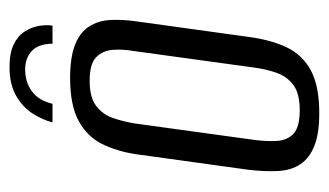

<svg xmlns="http://www.w3.org/2000/svg" viewBox="-160 -506 674 393"><g transform="rotate(-90 176.5 -310.0)"><path d="M235 -627Q264 -627 281.5 -618.5Q299 -610 308 -596Q317 -582 319.5 -566.5Q322 -551 320 -539H283Q283 -567 268.5 -581Q254 -595 230 -595Q205 -595 186 -581.5Q167 -568 160 -539H122Q127 -559 140 -579.5Q153 -600 176.5 -613.5Q200 -627 235 -627ZM141 7Q99 7 74 -3Q49 -13 36.5 -31.5Q24 -50 22.5 -77Q21 -104 25 -138L57 -369Q63 -408 78 -438Q93 -468 125 -485.5Q157 -503 213 -503Q255 -503 280.5 -493Q306 -483 318 -464.5Q330 -446 331.5 -422Q333 -398 329 -369L297 -138Q291 -92 275.5 -59.5Q260 -27 228 -10Q196 7 141 7ZM147 -33Q181 -33 198.5 -46Q216 -59 223.5 -80.5Q231 -102 234 -125L268 -372Q272 -395 270.5 -415.5Q269 -436 255.5 -449.5Q242 -463 207 -463Q173 -463 155.5 -449.5Q138 -436 131 -415.5Q124 -395 120 -372L86 -125Q83 -102 84 -80.5Q85 -59 98.5 -46Q112 -33 147 -33Z"/></g></svg>

Font: Alumni Sans
Style: Italic
Weight: 400
Italic angle: -8°
Version: Version 1.016